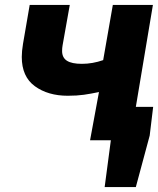

<svg xmlns="http://www.w3.org/2000/svg" viewBox="-20 -567 639 776"><path d="M428 0H344L380 -195Q347 -188 319 -184Q291 -180 254 -180Q174 -180 121 -218.5Q68 -257 68 -337Q68 -360 73 -390L100 -547H262L233 -384Q231 -373 231 -361Q231 -334 250.5 -321.5Q270 -309 311 -309Q354 -309 397 -324L436 -547H598L529 -135H599L585 -19L529 189H403Z"/></svg>

Font: Nebula Sans Bold
Style: Regular
Weight: 700
Italic angle: -9°
Designer: Paul D. Hunt for Adobe (as Source Sans)
Foundry: Nebula Entertainment & Broadcasting LLC
Version: Version 1.010